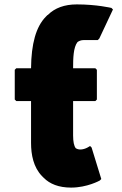

<svg xmlns="http://www.w3.org/2000/svg" viewBox="-20 -830 556 872"><path d="M312 -520C312 -565 313 -615 332 -639C339 -644 348 -648 360 -648H424L431 -655L493 -787L486 -794C486 -794 419 -810 329 -810C273 -810 229 -794 197 -762H196L189 -755C143 -709 122 -630 121 -520H54L47 -513V-378L54 -371H121V-181C121 -127 132 -70 171 -30L172 -29L179 -22C206 5 246 22 303 22C376 22 433 -10 433 -10L440 -17L396 -160L389 -167C389 -167 368 -151 345 -151C337 -151 330 -153 324 -157C316 -167 312 -187 312 -215V-371H413L420 -378V-513L413 -520Z"/></svg>

Font: Hussar Woodtype
Style: Blk
Weight: 900
Foundry: Cannot Into Space Fonts
Version: Version 1.07